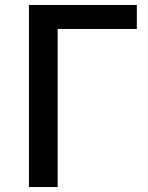

<svg xmlns="http://www.w3.org/2000/svg" viewBox="-20 -756 597 776"><path d="M97 0H213V-639H533V-736H97Z"/></svg>

Font: Noto Sans Japanese Medium
Style: Regular
Weight: 500
Designer: Ryoko NISHIZUKA (kana & ideographs); Paul D. Hunt (Latin, Greek & Cyrillic); Wenlong ZHANG (bopomofo); Sandoll Communica
Foundry: Adobe Systems Incorporated
Version: Version 1.000;PS 1;hotconv 1.0.78;makeotf.lib2.5.61930